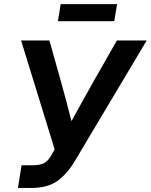

<svg xmlns="http://www.w3.org/2000/svg" viewBox="-20 -927 744 947"><path d="M68.4 0 86.4 -111.8H141.1Q177.7 -111.8 197.8 -122.8Q217.8 -133.8 231.4 -158.2L249.5 -190.4L84 -727.5H223.6L278.3 -533.2Q293.5 -479.5 306.6 -429.4Q319.8 -379.4 332.5 -329.6Q359.9 -379.4 387.7 -429.4Q415.5 -479.5 445.8 -533.2L556.6 -727.5H703.6L349.1 -132.8Q311.5 -69.8 263.7 -34.9Q215.8 0 134.3 0ZM557.6 -906.7 543.5 -822.3H265.6L279.3 -906.7Z"/></svg>

Font: Inter Display SemiBold
Style: Italic
Weight: 600
Italic angle: -9.39999°
Designer: Rasmus Andersson
Foundry: rsms
Version: Version 4.000;git-a52131595